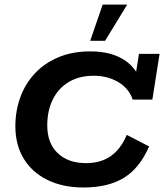

<svg xmlns="http://www.w3.org/2000/svg" viewBox="-20 -822 728 852"><path d="M350.6 10Q259.3 10 191.1 -23.3Q122.9 -56.5 85.5 -117.6Q48.2 -178.7 48.2 -261.7Q48.2 -329.3 69.8 -389.4Q91.4 -449.6 134.2 -495.7Q177 -541.8 239.1 -567.9Q301.2 -594 381.4 -594Q472.6 -594 531.6 -555.8Q590.6 -517.5 607.6 -447.3L578.2 -466.9L596.7 -583H688.1L656.1 -380H568.9Q551.5 -430.7 503.9 -458.3Q456.3 -485.9 396.4 -485.9Q331.6 -485.9 285.2 -458.1Q238.8 -430.4 214.2 -380.4Q189.7 -330.5 189.7 -265.1Q189.7 -186.6 236.1 -142.4Q282.6 -98.1 362.1 -98.1Q426.2 -98.1 470.9 -128.9Q515.5 -159.6 542.5 -223.4L641.7 -172.3Q600 -76.2 530 -33.1Q460.1 10 350.6 10ZM380.2 -640.8 435.5 -801.5H544.3L446.3 -640.8Z"/></svg>

Font: Rokkitt SemiBold
Style: Italic
Weight: 600
Italic angle: -9°
Designer: Vernon Adams
Foundry: Vernon Adams
Version: Version 3.103